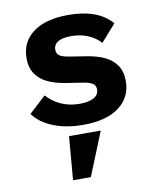

<svg xmlns="http://www.w3.org/2000/svg" viewBox="-88 -597 776 935"><g transform="rotate(-10 300.0 -129.5)"><path d="M49 -85 132 -162Q163 -128 203.5 -110Q244 -92 295 -92Q339 -92 364 -106Q389 -120 389 -147Q389 -167 373.5 -176.5Q358 -186 325 -191L242 -204Q193 -212 156.5 -229Q120 -246 98.5 -277Q77 -308 77 -355Q77 -436 139.5 -482Q202 -528 313 -528Q460 -528 528 -449L454 -365Q430 -392 393 -408Q356 -424 308 -424Q266 -424 244 -410.5Q222 -397 222 -372Q222 -351 237.5 -341.5Q253 -332 286 -327L368 -314Q418 -306 454.5 -289Q491 -272 512.5 -241Q534 -210 534 -163Q534 -82 471 -35Q408 12 294 12Q209 12 145 -14Q81 -40 49 -85ZM215 54H372L285 269H197Z"/></g></svg>

Font: iA Writer Duo V
Style: Regular
Weight: 400
Designer: Mike Abbink, Paul van der Laan, Pieter van Rosmalen, Oliver Reichenstein
Foundry: Information Architects Inc.
Version: Version 2.000